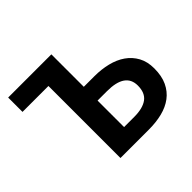

<svg xmlns="http://www.w3.org/2000/svg" viewBox="-169 -952 1163 1163"><g transform="rotate(-45 412.5 -370.0)"><path d="M252 -617H30V-740H400V-462H491Q550 -462 603 -449Q656 -436 695.5 -408.5Q735 -381 758 -339Q781 -297 781 -239Q781 -174 759.5 -128.5Q738 -83 700 -54.5Q662 -26 610 -13Q558 0 497 0H252ZM487 -117Q560 -117 598.5 -145Q637 -173 637 -236Q637 -344 481 -344H400V-117Z"/></g></svg>

Font: SpoqaHanSans-Bold
Style: Regular
Weight: 700
Designer: [Spoqa Han Sans] Dong-huui Kim \uAE40 \uB3D9 \uD718   [Noto Sans] Ryoko NISHIZUKA \u897F \u585A \u6DBC \u5B50  (kana & i
Foundry: Spoqa (http://www.spoqa-han-sans.com)
Version: Version 2.000